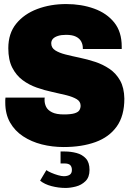

<svg xmlns="http://www.w3.org/2000/svg" viewBox="-20 -716 640 948"><path d="M294 10Q238 10 186.5 -3Q135 -16 94 -43Q53 -70 29.5 -111.5Q6 -153 6 -210V-222Q6 -227 7 -234H201Q200 -230 200 -228V-222Q200 -204 208 -188Q216 -172 237 -161.5Q258 -151 295 -151Q330 -151 348 -156.5Q366 -162 372 -172Q378 -182 378 -194Q378 -215 358.5 -226.5Q339 -238 307.5 -246Q276 -254 238 -262Q200 -270 161.5 -283.5Q123 -297 91.5 -320.5Q60 -344 40.5 -382Q21 -420 21 -478Q21 -551 60 -599Q99 -647 164 -671.5Q229 -696 307 -696Q382 -696 444.5 -673.5Q507 -651 544 -605Q581 -559 581 -486V-474H389V-478Q389 -496 381 -511Q373 -526 355 -535Q337 -544 306 -544Q282 -544 265.5 -538.5Q249 -533 241 -524Q233 -515 233 -502Q233 -480 252.5 -467.5Q272 -455 303.5 -447Q335 -439 373.5 -431Q412 -423 450 -410.5Q488 -398 520.5 -376Q553 -354 573 -318.5Q593 -283 594 -229Q594 -144 556.5 -91.5Q519 -39 451.5 -14.5Q384 10 294 10ZM304 212Q269 212 234.5 203Q200 194 178 176L209 124Q217 130 233 137Q249 144 266.5 149Q284 154 295 154Q313 154 324 147Q335 140 335 123Q335 108 327 99.5Q319 91 297 91H279V32H300Q330 32 358 39.5Q386 47 404 66.5Q422 86 422 123Q422 159 402 178.5Q382 198 354.5 205Q327 212 304 212Z"/></svg>

Font: Chivo Mono Medium Black
Style: Regular
Weight: 900
Monospace: yes
Version: Version 1.008